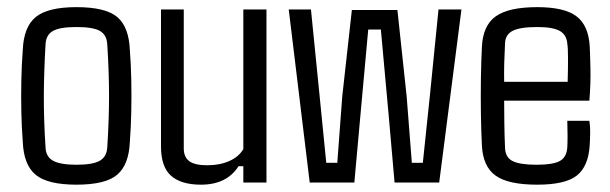

<svg xmlns="http://www.w3.org/2000/svg" viewBox="-20 -501 1675 527"><path d="M189.9 5.9Q110.4 5.9 77.6 -21.5Q44.9 -48.8 42.5 -112.3Q39.6 -148.4 38.6 -192.6Q37.6 -236.8 38.6 -281.7Q39.6 -326.7 42.5 -363.3Q44.9 -426.8 77.9 -454.1Q110.8 -481.4 189.9 -481.4Q270 -481.4 302 -454.1Q334 -426.8 336.4 -363.3Q339.4 -327.1 340.3 -283Q341.3 -238.8 340.3 -194.1Q339.4 -149.4 336.4 -112.3Q334 -49.3 302 -21.7Q270 5.9 189.9 5.9ZM189.9 -48.8Q234.9 -48.8 253.9 -59.8Q272.9 -70.8 274.4 -96.2Q279.3 -172.4 279.3 -237.8Q279.3 -303.2 274.4 -379.4Q272.9 -405.3 254.4 -416Q235.8 -426.8 189.9 -426.8Q144 -426.8 125.2 -416Q106.4 -405.3 105 -379.4Q100.6 -303.2 100.3 -237.5Q100.1 -171.9 105 -96.2Q106 -70.8 125.7 -59.8Q145.5 -48.8 189.9 -48.8Z M531.7 5.9Q477.1 5.9 449.5 -18.6Q421.9 -43 421.9 -99.1V-475.1H484.4V-93.8Q484.4 -69.8 499.5 -58.6Q514.6 -47.4 548.8 -47.4Q583.5 -47.4 609.6 -59.1Q635.7 -70.8 647.9 -91.8V-475.1H711.4V0H647.9V-44.9H634.8Q602.5 5.9 531.7 5.9Z M952.6 0H830.1L772.5 -475.1H833.5L857.4 -236.3L875.5 -54.2H905.8L919.4 -236.3L945.8 -473.6H1070.8L1096.2 -236.3L1110.4 -54.2H1140.6L1159.7 -236.3L1183.6 -475.1H1246.6L1185.5 0H1063L1046.9 -183.6L1025.4 -419.9H990.7L969.2 -183.6Z M1454.6 5.9Q1374 5.9 1339.6 -19.5Q1305.2 -44.9 1302.7 -102.5Q1300.8 -138.7 1300 -187.5Q1299.3 -236.3 1300 -285.6Q1300.8 -335 1302.7 -371.6Q1305.2 -430.7 1340.6 -456.1Q1376 -481.4 1454.6 -481.4Q1528.8 -481.4 1562 -456.5Q1595.2 -431.6 1598.6 -374.5Q1599.6 -357.4 1600.6 -314.9Q1601.6 -272.5 1597.7 -224.6H1363.8Q1363.8 -193.8 1364.3 -162.1Q1364.7 -130.4 1366.2 -96.2Q1366.7 -69.3 1386.7 -59.1Q1406.7 -48.8 1452.6 -48.8Q1498 -48.8 1516.6 -59.1Q1535.2 -69.3 1537.1 -96.2Q1538.6 -123 1537.1 -169.4H1597.7Q1600.1 -155.3 1599.9 -136.5Q1599.6 -117.7 1598.6 -102.5Q1595.2 -44.9 1563.7 -19.5Q1532.2 5.9 1454.6 5.9ZM1363.8 -276.4H1538.1Q1539.1 -309.6 1539.1 -339.8Q1539.1 -370.1 1537.1 -381.3Q1535.2 -405.8 1516.1 -416.3Q1497.1 -426.8 1454.6 -426.8Q1407.2 -426.8 1387 -416.3Q1366.7 -405.8 1366.2 -381.3Q1364.7 -353 1364 -327.1Q1363.3 -301.3 1363.8 -276.4Z"/></svg>

Font: Agdasima
Style: Regular
Weight: 400
Width: 3
Designer: The DocRepair Project, Patric King
Foundry: Google
Version: Version 2.002